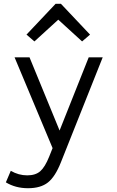

<svg xmlns="http://www.w3.org/2000/svg" viewBox="-20 -773 620 1015"><path d="M128 222Q62 222 11 191L37 130Q78 154 124 154Q168 154 193 132Q218 110 240 55L258 10L57 -470H136L295 -83L449 -470H523L302 85Q272 161 233.5 191.5Q195 222 128 222ZM162 -554 120 -590 274 -753H302L456 -590L414 -554L288 -669Z"/></svg>

Font: Sometype Mono
Style: Regular
Weight: 400
Monospace: yes
Designer: Ryoichi Tsunekawa
Foundry: Dharma Type
Version: Version 1.000; ttfautohint (v1.8.3)